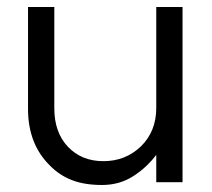

<svg xmlns="http://www.w3.org/2000/svg" viewBox="-20 -520 606 548"><path d="M426 0V-78Q399 -42 360 -17Q321 8 271 8Q221 8 185 -6Q149 -20 122 -48Q60 -109 60 -209V-500H135V-211Q135 -142 174 -101Q213 -60 275 -60Q338 -60 382 -102Q426 -145 426 -212V-500H501V0Z"/></svg>

Font: Questrial
Style: Regular
Weight: 400
Designer: Joe Prince
Foundry: Joe Prince
Version: Version 1.002